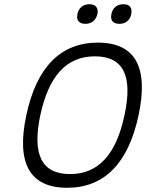

<svg xmlns="http://www.w3.org/2000/svg" viewBox="-20 -881 693 910"><path d="M298 9C120 9 56 -109 105 -336C153 -561 266 -679 444 -679C622 -679 685 -561 637 -336C589 -109 476 9 298 9ZM171 -335C132 -150 176 -56 312 -56C447 -56 531 -150 570 -335C610 -520 566 -614 430 -614C294 -614 211 -520 171 -335ZM347 -813C341 -786 354 -768 385 -768C415 -768 435 -786 441 -813L442 -815C447 -843 434 -861 404 -861C373 -861 353 -843 347 -815ZM508 -813C502 -786 515 -768 546 -768C576 -768 596 -786 602 -813V-815C608 -843 595 -861 565 -861C534 -861 514 -843 508 -815Z"/></svg>

Font: LT Wave Mono Light
Style: Italic
Weight: 300
Designer: Daniel Lyons
Version: Version 2.5 (Glyphs App)